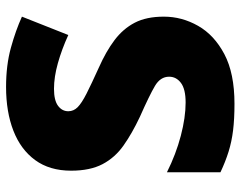

<svg xmlns="http://www.w3.org/2000/svg" viewBox="-98 -666 774 617"><g transform="rotate(-90 288.5 -357.0)"><path d="M544 -217Q544 -159 514.5 -107Q485 -55 423.5 -22.5Q362 10 264 10Q215 10 178.5 5.5Q142 1 110 -9Q78 -19 44 -35V-207Q102 -178 161 -162.5Q220 -147 268 -147Q311 -147 331 -162Q351 -177 351 -200Q351 -228 321.5 -245.5Q292 -263 222 -294Q169 -319 130 -346.5Q91 -374 70 -414Q49 -454 49 -515Q49 -584 83 -630.5Q117 -677 177.5 -700.5Q238 -724 318 -724Q388 -724 444 -708.5Q500 -693 544 -673L485 -524Q439 -545 394.5 -557.5Q350 -570 312 -570Q275 -570 257.5 -557Q240 -544 240 -524Q240 -507 253 -494Q266 -481 296.5 -465.5Q327 -450 380 -426Q432 -403 468.5 -375.5Q505 -348 524.5 -310.5Q544 -273 544 -217Z"/></g></svg>

Font: Noto Sans Meetei Mayek Black
Style: Regular
Weight: 900
Designer: Monotype Design Team and Neelakash Kshetrimayum
Foundry: Monotype Imaging Inc.
Version: Version 2.002; ttfautohint (v1.8.4.7-5d5b)